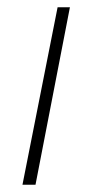

<svg xmlns="http://www.w3.org/2000/svg" viewBox="-20 -510 256 530"><path d="M42 0 139 -490H173L78 0Z"/></svg>

Font: REM Medium Thin
Style: Italic
Weight: 250
Italic angle: -11°
Version: Version 1.005;gftools[0.9.28]